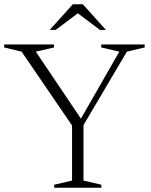

<svg xmlns="http://www.w3.org/2000/svg" viewBox="-22 -878 704 898"><path d="M79 -636.5 -2.5 -656V-670H230.5V-656L145.5 -636.5L356.5 -323L536 -636.5L451.5 -656V-670H654.5V-656L571.5 -636.5L368.5 -293V-33.5L452 -14V0H231.5V-14L315 -33.5V-291ZM445.5 -738 342 -816 238.5 -738H210.5L318.5 -858H365.5L473.5 -738Z"/></svg>

Font: Newsreader Text Light
Style: Regular
Weight: 300
Designer: Hugues Gentile
Foundry: Production Type
Version: Version 1.001